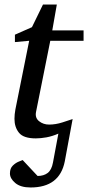

<svg xmlns="http://www.w3.org/2000/svg" viewBox="-20 -599 389 848"><path d="M115.2 229Q70.8 229 47.4 209.2Q23.9 189.5 23.9 167Q23.9 144.5 36.6 132.3Q49.3 120.1 63 114.7Q76.7 109.4 80.1 107.9L146 178.2Q173.3 178.2 190.7 164.8Q208 151.4 213.9 119.1L237.8 -8.8Q210.9 2.9 185.3 7.6Q159.7 12.2 138.2 12.2Q84 12.2 64 -12.5Q43.9 -37.1 43.9 -74.2Q43.9 -84 44.9 -94.2Q45.9 -104.5 47.9 -115.2L108.9 -418.9L45.9 -413.1V-445.8L121.1 -479L169.9 -579.1H231L210.9 -464.8H349.1V-418.9H202.1L139.2 -105Q133.8 -78.6 152.6 -63.7Q171.4 -48.8 196.8 -48.8Q225.6 -48.8 255.4 -58.3Q285.2 -67.9 300.8 -73.2L266.1 113.8Q243.2 229 115.2 229Z"/></svg>

Font: Charis
Style: Italic
Weight: 400
Italic angle: -11°
Designer: Walt Agee, Miriam Martin, Annie Olsen, Victor Gaultney, Lorna Priest, Alan Ward, Bob Hallissy, Martin Hosken, Sharon Cor
Foundry: SIL Global
Version: Version 7.000